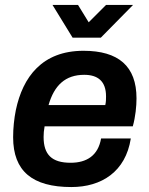

<svg xmlns="http://www.w3.org/2000/svg" viewBox="-20 -743 601 775"><path d="M517 -723H408L338 -653L295 -723H192L273 -591H387ZM268 12C390 12 487 -50 508 -184H388C376 -115 330 -86 265 -86C189 -86 156 -119 156 -190C156 -203 157 -217 160 -233H516C527 -272 531 -315 531 -346C531 -476 458 -538 317 -538C150 -538 72 -432 44 -299C37 -264 33 -226 33 -189C33 -52 111 12 268 12ZM176 -319C199 -399 244 -441 320 -441C374 -441 408 -416 408 -354C408 -344 408 -332 405 -319Z"/></svg>

Font: Archivo SemiBold
Style: Italic
Weight: 600
Italic angle: -10°
Designer: Hector Gatti
Foundry: Omnibus-Type
Version: Version 2.001